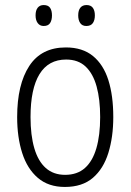

<svg xmlns="http://www.w3.org/2000/svg" viewBox="-20 -731 518 761"><path d="M429 -267Q429 -188 409.5 -125Q390 -62 348 -26Q306 10 237 10Q172 10 130 -26Q88 -62 68 -124.5Q48 -187 48 -267Q48 -396 96 -469.5Q144 -543 241 -543Q307 -543 348.5 -509Q390 -475 409.5 -413.5Q429 -352 429 -267ZM101 -267Q101 -195 116 -143.5Q131 -92 161.5 -65Q192 -38 238 -38Q286 -38 316.5 -65Q347 -92 362 -143.5Q377 -195 377 -267Q377 -337 363 -388Q349 -439 319.5 -467Q290 -495 242 -495Q172 -495 136.5 -437Q101 -379 101 -267ZM121 -670Q121 -690 129.5 -700.5Q138 -711 153 -711Q171 -711 178.5 -700Q186 -689 186 -670Q186 -651 178.5 -639.5Q171 -628 153 -628Q138 -628 129.5 -639.5Q121 -651 121 -670ZM290 -670Q290 -690 298.5 -700.5Q307 -711 323 -711Q340 -711 348 -700Q356 -689 356 -670Q356 -651 348 -639.5Q340 -628 322 -628Q306 -628 298 -639.5Q290 -651 290 -670Z"/></svg>

Font: Noto Sans Bengali Condensed Light
Style: Regular
Weight: 300
Width: 3
Designer: Jelle Bosma - Monotype Design Team
Foundry: Monotype Imaging Inc.
Version: Version 2.003